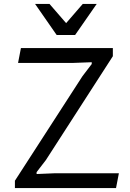

<svg xmlns="http://www.w3.org/2000/svg" viewBox="-20 -961 662 981"><path d="M448.7 -633.8V-643.1L356.4 -639.6H72.3L86.9 -715.3H556.6V-673.8L214.4 -143.1L167 -81.5V-71.8L258.8 -75.7H587.4L572.8 0H56.2V-37.6L401.4 -571.8ZM474.1 -940.9 363.8 -782.2H269.5L159.2 -940.9H232.9L317.9 -842.8L402.8 -940.9Z"/></svg>

Font: Proza Libre
Style: Regular
Weight: 400
Designer: Jasper de Waard
Foundry: Jasper de Waard
Version: Version 1.000; ttfautohint (v1.4.1.8-43bc)